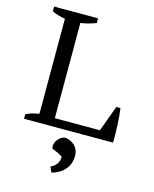

<svg xmlns="http://www.w3.org/2000/svg" viewBox="-133 -751 877 1095"><g transform="rotate(15 305.5 -203.5)"><path d="M47.9 -662.6H307.6V-634.8Q284.7 -626.5 262 -620.1Q239.3 -613.8 216.8 -611.3V-48.8H482.9L539.1 -201.2H563.5Q566.4 -181.6 568.6 -155.5Q570.8 -129.4 572 -101.8Q573.2 -74.2 573.7 -47.6Q574.2 -21 573.2 0H47.9V-27.3Q71.3 -38.1 89.8 -42.7Q108.4 -47.4 125.5 -50.3V-611.3Q103.5 -614.7 84 -620.8Q64.5 -627 47.9 -634.8ZM263.7 224.1Q272.5 220.7 281.2 214.4Q290 208 297.1 199Q304.2 189.9 308.3 178.5Q312.5 167 311 153.3Q305.7 149.4 297.9 145Q290 140.6 281.5 136.7Q272.9 132.8 264.4 129.2Q255.9 125.5 248.5 123Q244.1 107.9 248 94Q252 80.1 260.5 69.1Q269 58.1 280.3 51.3Q291.5 44.4 301.8 43.5Q317.9 44.9 332.5 51Q347.2 57.1 358.6 67.9Q370.1 78.6 377 94Q383.8 109.4 383.8 129.9Q383.8 176.3 356 209.5Q328.1 242.7 278.3 256.3Z"/></g></svg>

Font: PT Astra Serif
Style: Regular
Weight: 400
Designer: A.Korolkova, I. Chaeva
Foundry: ParaType Ltd
Version: Version 1.002